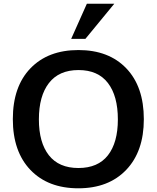

<svg xmlns="http://www.w3.org/2000/svg" viewBox="-20 -992 834 1022"><path d="M358.9 -785.2 442.4 -972.2H588.4L434.6 -785.2ZM607.4 -356.4Q607.4 -481.4 554.4 -550.3Q501.5 -619.1 397.9 -619.1Q293.9 -619.1 240.5 -550Q187 -481 187 -356.4Q187 -233.4 240.2 -165.5Q293.5 -97.7 397.5 -97.7Q501.5 -97.7 554.4 -165.3Q607.4 -232.9 607.4 -356.4ZM397 10.3Q235.4 10.3 141.8 -87.6Q48.3 -185.5 48.3 -357.9Q48.3 -531.2 142.1 -628.4Q235.8 -725.6 397.5 -725.6Q559.1 -725.6 652.3 -628.2Q745.6 -530.8 745.6 -357.4Q745.6 -186 651.9 -87.9Q558.1 10.3 397 10.3Z"/></svg>

Font: Oxygen
Style: Bold
Weight: 700
Designer: vernon adams
Foundry: Vernon Adams
Version: Version 0.2.3 webfont; ttfautohint (v0.93.3-1d66) -l 8 -r 50